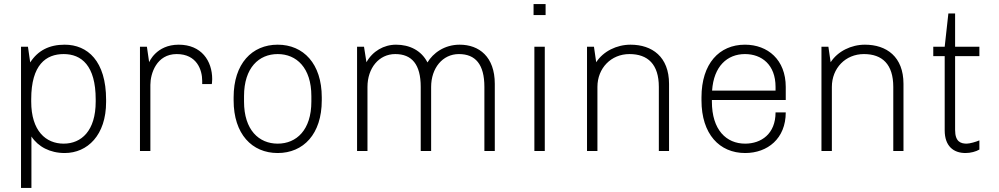

<svg xmlns="http://www.w3.org/2000/svg" viewBox="-20 -740 4897 941"><path d="M128 -434 117 -511H83V181H134V-71C167 -21 225 10 297 10C409 10 500 -78 500 -240V-251C500 -441 409 -521 297 -521C222 -521 166 -493 128 -434ZM133 -242V-254C133 -423 206 -475 292 -475C379 -475 449 -419 449 -253V-242C449 -99 379 -36 292 -36C205 -36 133 -98 133 -242Z M971 -328H1018C1018 -328 1020 -338 1020 -352C1020 -442 967 -521 856 -521C745 -521 711 -435 711 -435L700 -511H666V0H717V-324C717 -379 747 -475 846 -475C945 -475 971 -397 971 -344V-328Z M1341 10C1467 10 1557 -83 1557 -248V-263C1557 -428 1467 -521 1341 -521C1215 -521 1125 -428 1125 -263V-248C1125 -83 1215 10 1341 10ZM1341 -36C1249 -36 1176 -103 1176 -242V-269C1176 -408 1249 -475 1341 -475C1433 -475 1506 -408 1506 -269V-242C1506 -103 1433 -36 1341 -36Z M2233 -521C2157 -521 2102 -479 2075 -434C2045 -493 1987 -521 1921 -521C1861 -521 1806 -489 1776 -435L1764 -511H1730V0H1781V-314C1781 -406 1837 -475 1917 -475C1998 -475 2042 -425 2042 -314V0H2093V-314C2093 -406 2149 -475 2229 -475C2310 -475 2354 -425 2354 -314V0H2405V-329C2405 -462 2328 -521 2233 -521Z M2595 -720V-666H2654V-720H2595ZM2599 0H2650V-511H2599V0Z M3209 0H3259V-329C3259 -462 3176 -521 3070 -521C3003 -521 2937 -489 2902 -435L2891 -511H2857V0H2908V-314C2908 -406 2975 -475 3065 -475C3155 -475 3209 -425 3209 -314V0Z M3831 -189H3781C3781 -84 3711 -36 3632 -36C3540 -36 3469 -103 3469 -242V-250H3831V-314C3831 -447 3743 -521 3631 -521C3505 -521 3418 -428 3418 -263V-248C3418 -83 3506 10 3632 10C3742 10 3831 -61 3831 -189ZM3631 -475C3713 -475 3781 -423 3781 -314V-296H3470C3478 -416 3545 -475 3631 -475Z M4358 0H4408V-329C4408 -462 4325 -521 4219 -521C4152 -521 4086 -489 4051 -435L4040 -511H4006V0H4057V-314C4057 -406 4124 -475 4214 -475C4304 -475 4358 -425 4358 -314V0Z M4780 -7V-52C4764 -45 4733 -36 4718 -36C4690 -36 4661 -44 4661 -103V-465H4780V-511H4661V-674H4628L4610 -511H4554V-465H4610V-101C4610 -24 4653 10 4712 10C4737 10 4763 3 4780 -7Z"/></svg>

Font: ChivoLight
Style: Regular
Weight: 300
Designer: Hector Gatti
Foundry: Omnibus-Type
Version: Version 1.004;PS 001.004;hotconv 1.0.88;makeotf.lib2.5.64775